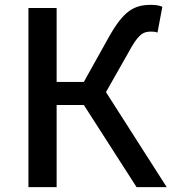

<svg xmlns="http://www.w3.org/2000/svg" viewBox="-20 -770 707 790"><path d="M97 0H213V-338H325L542 0H666L416 -391L509 -555C548 -627 567 -640 601 -640C608 -640 618 -640 628 -636L648 -742C636 -748 618 -750 601 -750C530 -750 487 -724 426 -614L325 -433H213V-737H97Z"/></svg>

Font: Noto Sans CJK SC Medium
Style: Regular
Weight: 500
Designer: Ryoko NISHIZUKA 西塚涼子 (kana, bopomofo & ideographs); Paul D. Hunt (Latin, Greek & Cyrillic); Sandoll Communications 산돌커뮤니
Foundry: Adobe
Version: Version 2.004;hotconv 1.0.118;makeotfexe 2.5.65603